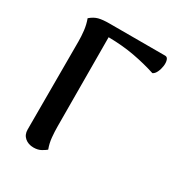

<svg xmlns="http://www.w3.org/2000/svg" viewBox="-169 -809 872 936"><g transform="rotate(30 267.0 -341.5)"><path d="M156 13Q127 13 107.5 -3.5Q88 -20 88 -49V-544Q88 -573 84.5 -604Q81 -635 70 -665Q92 -684 114.5 -690Q137 -696 176 -696H489Q501 -696 505.5 -682Q510 -668 507.5 -649Q505 -630 497 -613Q489 -596 477 -591Q419 -610 352 -622.5Q285 -635 205 -636L207 -135Q207 -106 210 -74.5Q213 -43 224 -14Q216 -7 198.5 3Q181 13 156 13Z"/></g></svg>

Font: Arima SemiBold
Style: Regular
Weight: 600
Designer: Joana Correia and Natanael Gama
Foundry: NDISCOVER
Version: Version 1.101;gftools[0.9.23]